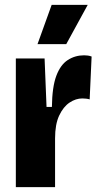

<svg xmlns="http://www.w3.org/2000/svg" viewBox="-20 -768 409 788"><path d="M45 0V-288V-528H163L171 -329H193Q194 -411 211 -456.5Q228 -502 258 -521.5Q288 -541 325 -541Q333 -541 340.5 -540Q348 -539 356 -536L348 -360Q343 -362 334 -363Q325 -364 318 -364Q291 -364 265.5 -347Q240 -330 223 -294Q206 -258 206 -200V0ZM252 -587H134L192 -748H340Z"/></svg>

Font: Bricolage Grotesque Condensed ExtraBold
Style: Regular
Weight: 800
Width: 3
Designer: Mathieu Triay
Foundry: Atelier Triay
Version: Version 1.000;gftools[0.9.30]